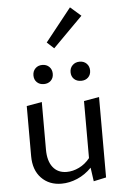

<svg xmlns="http://www.w3.org/2000/svg" viewBox="-60 -939 644 989"><g transform="rotate(-5 262.0 -444.5)"><path d="M449 -423V-7L384 7L374 -64Q341 -30 300 -12.5Q259 5 218 5Q154 5 114 -36.5Q74 -78 74 -150V-409L153 -423V-177Q153 -118 178.5 -85.5Q204 -53 250 -53Q282 -53 314 -68.5Q346 -84 370 -114V-409ZM122 -563Q122 -585 136 -599Q150 -613 172 -613Q194 -613 208 -599Q222 -585 222 -563Q222 -541 208 -527.5Q194 -514 172 -514Q150 -514 136 -527.5Q122 -541 122 -563ZM314 -563Q314 -585 328.5 -599Q343 -613 365 -613Q387 -613 401 -599Q415 -585 415 -563Q415 -541 401 -527.5Q387 -514 365 -514Q342 -514 328 -527.5Q314 -541 314 -563ZM205 -726 340 -896 395 -848 241 -693Z"/></g></svg>

Font: Ysabeau Medium
Style: Regular
Weight: 500
Designer: Christian Thalmann (Catharsis Fonts)
Version: Version 0.003